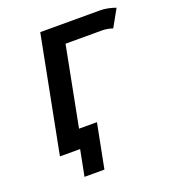

<svg xmlns="http://www.w3.org/2000/svg" viewBox="-143 -755 903 1008"><g transform="rotate(-20 309.0 -251.5)"><path d="M197.3 -648.4H530.8Q572.3 -648.4 617.7 -631.8L564 -535.6Q540 -544.4 509.8 -545.9H301.3L215.3 -102.5H315.4L267.1 145H155.8L184.1 0H71.3Z"/></g></svg>

Font: Fantasque Sans Mono
Style: Bold Italic
Weight: 700
Italic angle: -11°
Monospace: yes
Designer: Jany Belluz
Version: Version 1.7.1